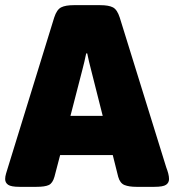

<svg xmlns="http://www.w3.org/2000/svg" viewBox="-30 -722 675 744"><path d="M46 2Q13 2 1.5 -6Q-10 -14 -10 -28Q-10 -38 -6.5 -49.5Q-3 -61 1 -74L180 -654Q190 -685 207 -693.5Q224 -702 256 -702H358Q391 -702 407.5 -693.5Q424 -685 434 -654L614 -74Q619 -61 622 -49.5Q625 -38 625 -28Q625 -14 613.5 -6Q602 2 568 2H499Q470 2 452.5 -5Q435 -12 428 -37L407 -121H203L181 -37Q174 -12 159 -5Q144 2 111 2ZM289 -451 243 -273H368L323 -451Q319 -467 315 -483Q311 -499 308 -515H304Q301 -499 297 -483Q293 -467 289 -451Z"/></svg>

Font: Asap Black
Style: Regular
Weight: 900
Designer: Pablo Cosgaya
Foundry: Omnibus-Type
Version: Version 3.001; ttfautohint (v1.8.4.7-5d5b)